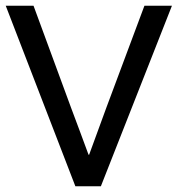

<svg xmlns="http://www.w3.org/2000/svg" viewBox="-23 -650 620 670"><path d="M94 -630 225 -274Q239 -237 255.5 -192.5Q272 -148 286 -110H288L348 -274L481 -630H577L329 0H240L-3 -630Z"/></svg>

Font: Mukta Malar
Style: Regular
Weight: 400
Designer: Aadarsh Rajan, Girish Dalvi, Yashodeep Gholap
Foundry: Ek Type
Version: Version 2.538;PS 1.000;hotconv 16.6.51;makeotf.lib2.5.65220;